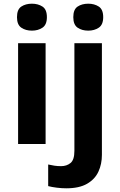

<svg xmlns="http://www.w3.org/2000/svg" viewBox="-20 -780 650 1040"><path d="M227 -546V0H78V-546ZM153 -760Q186 -760 210 -744.5Q234 -729 234 -687Q234 -646 210 -630Q186 -614 153 -614Q119 -614 95.5 -630Q72 -646 72 -687Q72 -729 95.5 -744.5Q119 -760 153 -760ZM339 240Q314 240 286.5 236.5Q259 233 241 228V111Q259 115 275 117.5Q291 120 311 120Q341 120 362 103Q383 86 383 37V-546H532V59Q532 109 513 150Q494 191 451.5 215.5Q409 240 339 240ZM377 -687Q377 -729 400.5 -744.5Q424 -760 458 -760Q491 -760 515 -744.5Q539 -729 539 -687Q539 -646 515 -630Q491 -614 458 -614Q424 -614 400.5 -630Q377 -646 377 -687Z"/></svg>

Font: Noto Sans Cham
Style: Bold
Weight: 700
Version: Version 2.002